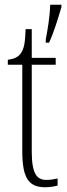

<svg xmlns="http://www.w3.org/2000/svg" viewBox="-20 -780 282 810"><path d="M173 -613V-600H187C206 -640 227 -708 239 -750V-760H192C190 -709 182 -661 173 -613ZM171 10C188 10 207 7 223 3V-27C205 -23 193 -21 176 -21C135 -21 114 -47 114 -141V-507H215V-536H114V-657H88C86 -609 84 -576 67 -554C57 -540 40 -531 13 -528V-507H74V-142C74 -27 102 10 171 10Z"/></svg>

Font: Noto Serif Devanagari ExtraCondensed ExtraLight
Style: Regular
Weight: 200
Width: 2
Designer: Universal Thirst, Indian Type Foundry and the Monotype Design Team
Foundry: Monotype Imaging Inc.
Version: Version 2.004